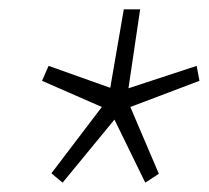

<svg xmlns="http://www.w3.org/2000/svg" viewBox="-20 -726 447 411"><path d="M114 -335 90 -355 198 -497 70 -553 84 -585 216 -538 245 -706H280L255 -537L401 -585L407 -553L259 -497L320 -354L291 -335L225 -470Z"/></svg>

Font: Georama Expanded Light
Style: Italic
Weight: 300
Width: 7
Italic angle: -9°
Designer: Jean-Baptiste Levee
Foundry: Production Type
Version: Version 1.000